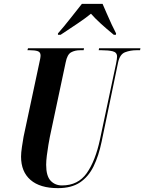

<svg xmlns="http://www.w3.org/2000/svg" viewBox="-20 -964 747 994"><path d="M280 10Q187 10 138 -32.5Q89 -75 89 -153Q89 -173 93.5 -203Q98 -233 102 -256L182 -631Q186 -649 188 -659.5Q190 -670 190 -677Q190 -694 175.5 -699Q161 -704 136 -704H122L125 -714H415L413 -704H395Q368 -704 348 -693Q328 -682 320 -641L238 -255Q235 -240 230.5 -213.5Q226 -187 222.5 -159Q219 -131 219 -111Q219 -53 242 -28.5Q265 -4 301 -4Q384 -4 429 -67.5Q474 -131 498 -244L581 -635Q586 -660 586 -671Q586 -693 563.5 -698.5Q541 -704 506 -704H491L493 -714H707L705 -704H687Q655 -704 627.5 -693.5Q600 -683 591 -639L506 -230Q491 -157 464.5 -103Q438 -49 394 -19.5Q350 10 280 10ZM280 -791Q310 -825 343 -867Q376 -909 404 -944H511Q520 -924 532.5 -894.5Q545 -865 558.5 -836.5Q572 -808 581 -791L580 -784H569Q530 -816 500.5 -843Q471 -870 451 -893Q423 -870 379 -840.5Q335 -811 294 -784H280Z"/></svg>

Font: Noto Serif Display ExtraCondensed
Style: Bold Italic
Weight: 700
Width: 2
Italic angle: -12°
Designer: Monotype Design Team
Foundry: Monotype Imaging Inc.
Version: Version 2.009